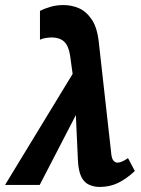

<svg xmlns="http://www.w3.org/2000/svg" viewBox="-37 -731 559 759"><path d="M357 8Q335 8 315.5 -0.5Q296 -9 284.5 -32Q273 -55 271 -98L258 -382L240 -512Q234 -550 217 -566Q200 -582 170 -583Q159 -583 145 -581Q131 -579 121 -574V-688Q136 -696 160.5 -703.5Q185 -711 214 -711Q246 -711 275 -698.5Q304 -686 326 -653.5Q348 -621 354 -560L402 -131Q404 -104 411.5 -96Q419 -88 427 -88Q436 -88 447 -93Q458 -98 469 -106L496 -55Q463 -24 430 -8Q397 8 357 8ZM-17 0 277 -483 297 -342 120 0Z"/></svg>

Font: Ysabeau Office ExtraBold
Style: Italic
Weight: 800
Italic angle: -12°
Designer: Christian Thalmann (Catharsis Fonts)
Version: Version 2.001;gftools[0.9.30]; featfreeze: tnum,lnum,ss02